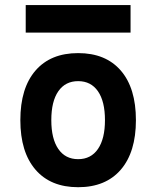

<svg xmlns="http://www.w3.org/2000/svg" viewBox="-20 -740 626 769"><path d="M293 9.8Q182.6 9.8 122.1 -60.5Q61.5 -130.9 61.5 -258.8Q61.5 -387.2 122.1 -457.3Q182.6 -527.3 293 -527.3Q403.3 -527.3 463.9 -457.3Q524.4 -387.2 524.4 -258.8Q524.4 -130.9 463.9 -60.5Q403.3 9.8 293 9.8ZM293 -102.5Q344.2 -102.5 372.3 -143.3Q400.4 -184.1 400.4 -258.8Q400.4 -334 372.3 -374.5Q344.2 -415 293 -415Q241.7 -415 213.6 -374.5Q185.5 -334 185.5 -258.8Q185.5 -184.1 213.6 -143.3Q241.7 -102.5 293 -102.5ZM83 -609.4V-719.7H502.9V-609.4Z"/></svg>

Font: Cascadia Mono PL SemiBold
Style: Regular
Weight: 600
Monospace: yes
Designer: Aaron Bell
Foundry: Saja Typeworks
Version: Version 2404.023; ttfautohint (v1.8.4)